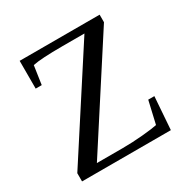

<svg xmlns="http://www.w3.org/2000/svg" viewBox="-150 -791 911 927"><g transform="rotate(-30 305.5 -327.5)"><path d="M47.9 -45.9 415 -612.8H293Q172.4 -612.8 127 -603L111.8 -500H78.1V-654.8H523.9V-612.8L154.3 -41H295.9Q352.5 -41 410.9 -46.4Q469.2 -51.8 493.2 -57.1L522 -182.1H556.2L543 0H47.9Z"/></g></svg>

Font: Liberation Serif
Style: Regular
Weight: 400
Designer: Steve Matteson
Foundry: Ascender Corporation
Version: Version 2.1.5